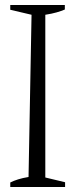

<svg xmlns="http://www.w3.org/2000/svg" viewBox="-20 -747 300 767"><path d="M21 0V-18Q35 -25 52.5 -30.5Q70 -36 94 -40L106 -688L21 -708V-727H239V-709Q225 -703 206 -697.5Q187 -692 161 -688V-38L240 -19V0Z"/></svg>

Font: Piazzolla Light
Style: Regular
Weight: 300
Designer: Juan Pablo del Peral
Foundry: Huerta Tipografica
Version: Version 1.330